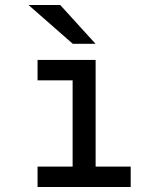

<svg xmlns="http://www.w3.org/2000/svg" viewBox="-20 -752 656 772"><path d="M272 -10V-511H364.5V-10ZM131 0V-82H505.5V0ZM131 -429V-511H327V-429ZM272.5 -576 94.5 -732H222L364 -576Z"/></svg>

Font: Overpass Mono Light Medium
Style: Regular
Weight: 500
Monospace: yes
Version: Version 4.000